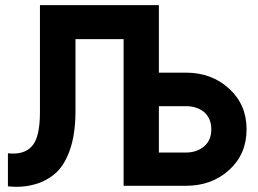

<svg xmlns="http://www.w3.org/2000/svg" viewBox="-20 -720 1001 744"><path d="M700.2 -438.5Q800.8 -438.5 868.2 -376Q935.5 -314.5 935.5 -218.8Q935.5 -123 868.2 -61.5Q800.8 0 700.2 0Q620.1 0 459 0Q459 -141.6 459 -568.4Q412.1 -568.4 272.5 -568.4Q272.5 -498 272.5 -290Q272.5 -199.2 250 -136.7Q227.5 -74.2 189.5 -43.9Q151.4 -13.7 107.4 -3.9Q78.1 3.9 43.9 3.9Q28.3 3.9 10.7 2Q10.7 -41 10.7 -126Q73.2 -119.1 103.5 -153.3Q134.8 -186.5 134.8 -286.1Q134.8 -423.8 134.8 -700.2Q250 -700.2 595.7 -700.2Q595.7 -634.8 595.7 -438.5Q622.1 -438.5 700.2 -438.5ZM700.2 -128.9Q743.2 -128.9 771.5 -153.3Q798.8 -176.8 798.8 -218.8Q798.8 -260.7 771.5 -285.2Q743.2 -308.6 700.2 -308.6Q665 -308.6 595.7 -308.6Q595.7 -263.7 595.7 -128.9Q622.1 -128.9 700.2 -128.9Z"/></svg>

Font: LeFont
Style: Regular
Weight: 700
Designer: Leryon MEDIA
Version: Version 1.0